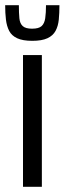

<svg xmlns="http://www.w3.org/2000/svg" viewBox="-38 -723 250 743"><path d="M51 0V-510H124V0ZM87 -565Q50 -565 28.5 -575Q7 -585 -2.5 -603.5Q-12 -622 -15 -647Q-18 -672 -18 -703H35Q35 -672 37 -652Q39 -632 50 -622Q61 -612 86 -612Q112 -612 123 -622Q134 -632 137 -652.5Q140 -673 140 -703H192Q192 -672 189.5 -647Q187 -622 177 -603.5Q167 -585 145.5 -575Q124 -565 87 -565Z"/></svg>

Font: Saira ExtraCondensed Medium
Style: Regular
Weight: 500
Width: 2
Designer: Hector Gatti with collaboration of the Omnibus-Type team
Foundry: Omnibus-Type
Version: Version 1.101